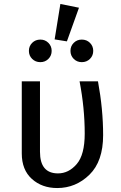

<svg xmlns="http://www.w3.org/2000/svg" viewBox="-20 -938 611 970"><path d="M285 -918 379 -899 318 -729 256 -739ZM184 -738Q208 -738 224.5 -721.5Q241 -705 241 -681Q241 -657 224.5 -640.5Q208 -624 184 -624Q159 -624 142.5 -640.5Q126 -657 126 -681Q126 -705 142.5 -721.5Q159 -738 184 -738ZM393 -738Q418 -738 434.5 -721.5Q451 -705 451 -681Q451 -657 434.5 -640.5Q418 -624 393 -624Q369 -624 352.5 -640.5Q336 -657 336 -681Q336 -705 352.5 -721.5Q369 -738 393 -738ZM475 -527Q501 -386 501 -255Q501 -123 432 -55.5Q363 12 269 12Q192 12 141 -34Q90 -80 90 -163V-527H182V-171Q182 -62 273 -62Q327 -62 367.5 -109Q408 -156 408 -263Q408 -392 382 -527Z"/></svg>

Font: Fira Sans
Style: Regular
Weight: 400
Designer: Carrois Corporate & Edenspiekermann AG
Foundry: Carrois Corporate GbR & Edenspiekermann AG
Version: Version 4.106;PS 004.106;hotconv 1.0.70;makeotf.lib2.5.58329